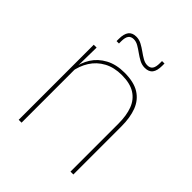

<svg xmlns="http://www.w3.org/2000/svg" viewBox="-185 -766 878 878"><g transform="rotate(45 254.0 -327.0)"><path d="M416 0V-310Q416 -363 401.8 -400.5Q387.5 -438 355.5 -458.2Q323.5 -478.5 270 -478.5Q220.5 -478.5 183.8 -458.8Q147 -439 125 -404.2Q103 -369.5 96 -325L87 -344H92.5Q97 -385 118.8 -419.2Q140.5 -453.5 179 -474.2Q217.5 -495 271 -495Q331.5 -495 367.2 -472.8Q403 -450.5 418.8 -409.2Q434.5 -368 434.5 -311V0ZM81 0V-485.5H99.5L97.5 -358.5H99.5V0ZM320.5 -575.5Q302 -575.5 285.5 -584.2Q269 -593 253.5 -604.2Q238 -615.5 223 -624.2Q208 -633 193 -633Q175 -633 166.8 -621.5Q158.5 -610 158.5 -585V-571H143V-585.5Q143 -617.5 155 -633.5Q167 -649.5 193 -649.5Q211 -649.5 227.5 -640.8Q244 -632 259.5 -620.8Q275 -609.5 290.2 -600.8Q305.5 -592 320.5 -592Q338.5 -592 346.5 -603.5Q354.5 -615 354.5 -640V-653.5H370.5V-639Q370.5 -607 358.5 -591.2Q346.5 -575.5 320.5 -575.5Z"/></g></svg>

Font: Anek Odia Medium Thin
Style: Regular
Weight: 250
Version: Version 1.003